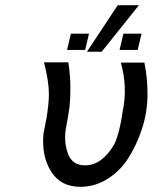

<svg xmlns="http://www.w3.org/2000/svg" viewBox="-20 -713 590 742"><path d="M239 -520 254 -583H324L309 -520ZM442 -520 457 -583H527L512 -520ZM316 -513 435 -693H517L373 -513ZM150 -472H244Q252 -421 252 -376Q252 -332 249 -302Q244 -265 234 -213Q227 -163 242 -121Q258 -74 309 -74Q374 -74 422 -156Q443 -202 454 -282Q474 -375 447 -471H538Q551 -408 550 -342Q549 -276 528 -213Q507 -150 475 -100.5Q443 -51 394.5 -21Q346 9 291 9Q214 9 177 -51Q140 -111 148 -196Q148 -198 152 -217Q156 -236 159.5 -255.5Q163 -275 166 -302Q169 -329 169 -349Q169 -399 150 -472Z"/></svg>

Font: Coval
Style: Light Italic
Weight: 300
Foundry: Context Ltd
Version: Version 001.000